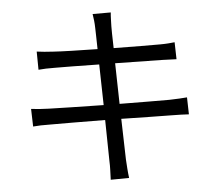

<svg xmlns="http://www.w3.org/2000/svg" viewBox="-56 -855 1112 963"><g transform="rotate(5 500.0 -373.0)"><path d="M881 -400C860 -394 832 -388 794 -380C744 -371 649 -355 547 -338L507 -539C603 -554 694 -569 740 -576C766 -580 797 -584 812 -586L795 -670C778 -665 753 -658 724 -653C682 -645 590 -630 493 -614C481 -670 474 -711 472 -722C469 -744 464 -772 463 -791L373 -775C380 -755 387 -733 392 -707C395 -695 402 -656 413 -602C319 -587 232 -574 193 -570C161 -566 135 -564 110 -563L127 -473C149 -479 176 -485 208 -490C246 -497 333 -511 428 -526L468 -325C354 -307 245 -290 195 -283C169 -279 130 -275 107 -274L125 -187C147 -193 174 -199 213 -205C262 -214 369 -232 482 -251C501 -152 517 -71 521 -49C528 -19 531 11 536 45L627 28C618 0 610 -34 603 -63C598 -86 582 -166 562 -264C660 -279 753 -294 808 -303C845 -309 877 -314 898 -316Z"/></g></svg>

Font: Noto Sans Mono CJK SC Regular
Style: Regular
Weight: 400
Designer: Ryoko NISHIZUKA (kana & ideographs); Paul D. Hunt (Latin, Greek & Cyrillic); Wenlong ZHANG (bopomofo); Sandoll Communica
Foundry: Adobe Systems Incorporated
Version: Version 1.005;PS 1.005;hotconv 1.0.96;makeotf.lib2.5.65012